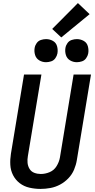

<svg xmlns="http://www.w3.org/2000/svg" viewBox="-20 -1219 616 1247"><path d="M243 8Q275 8 307.5 2Q340 -4 370 -20Q400 -36 424 -61Q448 -86 461 -117Q474 -148 479 -179L571 -735H458L369 -195Q364 -167 347.5 -140Q331 -113 302.5 -101Q274 -89 245 -89Q223 -89 203 -96.5Q183 -104 172 -122Q161 -140 159 -161.5Q157 -183 161 -205L249 -735H136L51 -221Q45 -184 47 -148Q49 -112 65 -81Q81 -50 108.5 -29Q136 -8 171.5 0Q207 8 243 8ZM479 -815Q495 -815 512 -820.5Q529 -826 539.5 -841Q550 -856 553 -872Q557 -896 550.5 -919Q544 -942 523.5 -953.5Q503 -965 479 -965Q463 -965 446 -959.5Q429 -954 418.5 -939.5Q408 -925 405 -908Q401 -884 408 -861.5Q415 -839 435 -827Q455 -815 479 -815ZM279 -815Q295 -815 312 -820.5Q329 -826 339.5 -841Q350 -856 353 -872Q357 -896 350.5 -919Q344 -942 323.5 -953.5Q303 -965 279 -965Q263 -965 246 -959.5Q229 -954 218.5 -939.5Q208 -925 205 -908Q201 -884 208 -861.5Q215 -839 235 -827Q255 -815 279 -815ZM378 -976 562 -1127 486 -1199 319 -1031Z"/></svg>

Font: Iosevka Sparkle SmBdObl
Style: Regular
Weight: 600
Italic angle: -9°
Designer: Belleve Invis
Foundry: Belleve Invis
Version: Version 4.5.0; ttfautohint (v1.8.3)